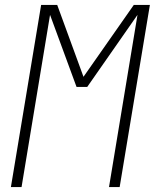

<svg xmlns="http://www.w3.org/2000/svg" viewBox="-20 -755 640 775"><path d="M24 0 146 -735H211L317 -445L520 -735H585L463 0H420L535 -695L332 -404H289L182 -695L67 0Z"/></svg>

Font: Iosevka Curly XLtEx
Style: Italic
Weight: 200
Width: 7
Italic angle: -9°
Monospace: yes
Designer: Belleve Invis
Foundry: Belleve Invis
Version: Version 11.1.0; ttfautohint (v1.8.3)